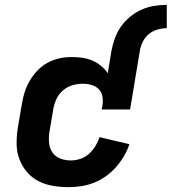

<svg xmlns="http://www.w3.org/2000/svg" viewBox="-20 -763 707 791"><path d="M262 8Q229 8 197 2.5Q165 -3 138 -17Q111 -31 91 -54.5Q71 -78 60 -107Q49 -136 48.5 -168.5Q48 -201 53 -234L70 -334Q74 -359 81.5 -383Q89 -407 102.5 -430Q116 -453 134.5 -472.5Q153 -492 176 -504.5Q199 -517 224 -522.5Q249 -528 274 -528Q297 -528 319 -525Q341 -522 360.5 -513.5Q380 -505 396.5 -491.5Q413 -478 424 -461L439 -553Q444 -579 453 -604.5Q462 -630 478 -653Q494 -676 516 -694Q538 -712 562.5 -723Q587 -734 614 -738.5Q641 -743 667 -743V-647Q648 -647 628 -641Q608 -635 592.5 -622Q577 -609 568 -590.5Q559 -572 556 -553L516 -312H399L402 -328Q405 -347 402 -365Q399 -383 387 -395.5Q375 -408 357.5 -413Q340 -418 321 -418Q300 -418 279 -412Q258 -406 240.5 -391.5Q223 -377 213.5 -357Q204 -337 200 -316L183 -216Q180 -194 182.5 -172Q185 -150 197 -133.5Q209 -117 229 -109.5Q249 -102 272 -102Q291 -102 311 -108.5Q331 -115 346.5 -129Q362 -143 373 -161Q384 -179 390 -198L513 -169Q505 -144 490.5 -119.5Q476 -95 457.5 -74Q439 -53 415.5 -36.5Q392 -20 366.5 -10Q341 0 314.5 4Q288 8 262 8Z"/></svg>

Font: Iosevka Aile Extrabold
Style: Italic
Weight: 800
Italic angle: -9°
Designer: Belleve Invis
Foundry: Belleve Invis
Version: Version 31.1.0; ttfautohint (v1.8.4)